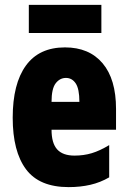

<svg xmlns="http://www.w3.org/2000/svg" viewBox="-20 -756 522 786"><path d="M246 -562Q345 -562 400 -497Q455 -432 455 -310V-225H191Q191 -170 214 -144.5Q237 -119 285 -119Q323 -119 356 -129Q389 -139 427 -162V-30Q391 -9 350 0.5Q309 10 261 10Q141 10 86.5 -63Q32 -136 32 -274Q32 -413 86 -487.5Q140 -562 246 -562ZM250 -437Q225 -437 208 -415Q191 -393 191 -339H305Q305 -392 290 -414.5Q275 -437 250 -437ZM395 -736V-621H98V-736Z"/></svg>

Font: Noto Sans Thai Looped ExtraCondensed Black
Style: Regular
Weight: 900
Width: 2
Designer: Sasikarn Vongin, Ben Mitchell
Foundry: The Fontpad Ltd
Version: Version 1.001; ttfautohint (v1.8.4.7-5d5b)